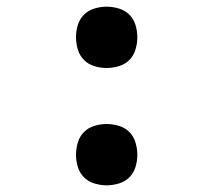

<svg xmlns="http://www.w3.org/2000/svg" viewBox="-20 -548 640 576"><path d="M300 8Q282 8 263.5 2.5Q245 -3 232 -16Q219 -29 213.5 -47Q208 -65 208 -84Q208 -102 213.5 -120.5Q219 -139 232 -152Q245 -165 263.5 -170.5Q282 -176 300 -176Q318 -176 336.5 -170.5Q355 -165 368 -152Q381 -139 386.5 -120.5Q392 -102 392 -84Q392 -65 386.5 -47Q381 -29 368 -16Q355 -3 336.5 2.5Q318 8 300 8ZM300 -344Q282 -344 263.5 -349.5Q245 -355 232 -368Q219 -381 213.5 -399.5Q208 -418 208 -436Q208 -455 213.5 -473Q219 -491 232 -504Q245 -517 263.5 -522.5Q282 -528 300 -528Q318 -528 336.5 -522.5Q355 -517 368 -504Q381 -491 386.5 -473Q392 -455 392 -436Q392 -418 386.5 -399.5Q381 -381 368 -368Q355 -355 336.5 -349.5Q318 -344 300 -344Z"/></svg>

Font: Iosevka Semibold Extended
Style: Regular
Weight: 600
Width: 7
Monospace: yes
Designer: Belleve Invis
Foundry: Belleve Invis
Version: Version 32.5.0; ttfautohint (v1.8.4)